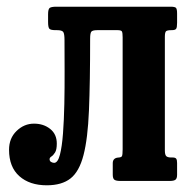

<svg xmlns="http://www.w3.org/2000/svg" viewBox="-20 -540 566 573"><path d="M7 -93Q7 -127.5 29.5 -149.2Q52 -171 81.5 -171Q110 -171 129.8 -155.2Q149.5 -139.5 149.5 -111.5Q149.5 -93 144.2 -84.8Q139 -76.5 133.5 -73Q128 -69.5 128 -65Q128 -59 132.8 -56.5Q137.5 -54 141.5 -54Q152.5 -54 158.8 -78Q165 -102 168 -141.8Q171 -181.5 172 -229.8Q173 -278 172.8 -327.8Q172.5 -377.5 172.5 -420.5Q172.5 -439 168.8 -444.5Q165 -450 150 -450H146Q131.5 -450 127.5 -454Q123.5 -458 123.5 -474.5V-497.5Q123.5 -513 128.5 -516.5Q133.5 -520 148.5 -520H489Q502 -520 505.2 -516.5Q508.5 -513 508.5 -499.5V-472Q508.5 -458.5 505.8 -454.2Q503 -450 492.5 -450H492Q479.5 -450 475.8 -447Q472 -444 472 -430V-91Q472 -78.5 476 -74.2Q480 -70 491 -70H495Q503.5 -70 506 -66.2Q508.5 -62.5 508.5 -53.5V-18.5Q508.5 -7.5 503.8 -3.8Q499 0 487 0H339Q326.5 0 321.5 -3.5Q316.5 -7 316.5 -19V-53Q316.5 -70 336.5 -70H333Q341.5 -70 343.8 -73.8Q346 -77.5 346 -94.5V-428.5Q346 -441.5 344 -445.8Q342 -450 331 -450H270.5Q255.5 -450 252.2 -445Q249 -440 249 -424.5Q249 -295.5 245.5 -210.8Q242 -126 229.2 -77Q216.5 -28 190.5 -7.5Q164.5 13 119.5 13Q68.5 13 37.8 -14.2Q7 -41.5 7 -93Z"/></svg>

Font: Besley* Condensed Semi
Style: Regular
Weight: 600
Width: 3
Designer: Owen Earl
Foundry: indestructible type*
Version: Version 3.000; ttfautohint (v1.8.3)